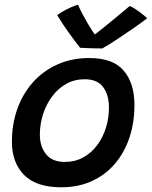

<svg xmlns="http://www.w3.org/2000/svg" viewBox="-20 -780 644 814"><path d="M239.5 14Q134 14 82.2 -38.2Q30.5 -90.5 30.5 -179Q30.5 -254.5 53.8 -319Q77 -383.5 120.2 -431.8Q163.5 -480 224 -507Q284.5 -534 359 -534Q459 -534 504.5 -480.5Q550 -427 550 -335Q550 -260.5 529 -197.2Q508 -134 467.8 -86.5Q427.5 -39 370 -12.5Q312.5 14 239.5 14ZM254.5 -93.5Q298.5 -93.5 333.2 -112.8Q368 -132 392.2 -164.8Q416.5 -197.5 429.2 -238.8Q442 -280 442 -324Q442 -377 417.5 -410.5Q393 -444 339 -444Q295 -444 260 -424Q225 -404 200.2 -370.2Q175.5 -336.5 162.2 -294.8Q149 -253 149 -209Q149 -159 175.2 -126.2Q201.5 -93.5 254.5 -93.5ZM530 -754.5Q540 -750.5 551.8 -743Q563.5 -735.5 574.5 -727.2Q585.5 -719 593.5 -712Q601.5 -705 604 -702.5Q573.5 -679.5 543.8 -659Q514 -638.5 488.5 -621.5Q463 -604.5 443.5 -592.2Q424 -580 413.5 -574.5Q400 -574.5 382 -575Q364 -575.5 347.2 -576.2Q330.5 -577 319.5 -577.5Q295.5 -608 271.5 -641.5Q247.5 -675 222.5 -715.5Q232 -723 247 -731.8Q262 -740.5 279 -748.2Q296 -756 310.5 -760Q319 -740.5 330 -719.8Q341 -699 352 -680.2Q363 -661.5 372 -648.2Q381 -635 385.5 -630.5H378Q390 -639.5 416 -660.5Q442 -681.5 472.8 -706.8Q503.5 -732 530 -754.5Z"/></svg>

Font: Grandstander Thin Medium
Style: Italic
Weight: 500
Italic angle: -15°
Version: Version 1.200